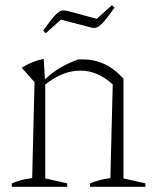

<svg xmlns="http://www.w3.org/2000/svg" viewBox="-20 -714 591 734"><path d="M25 0V-13Q40 -19 58 -24.5Q76 -30 103 -33L112 -400L63 -455Q102 -480 147 -489L152 -411Q181 -438 213 -456.5Q245 -475 280 -487Q288 -487 297 -487Q341 -487 379.5 -469Q418 -451 452 -413V-32L536 -13V0H324V-13Q339 -19 357.5 -24.5Q376 -30 402 -33L411 -391Q354 -444 287 -444Q220 -444 153 -391V-32L237 -13V0ZM155 -587 145 -597Q175 -639 190.5 -655.5Q206 -672 216.5 -673.5Q227 -675 239 -672L350 -642L408 -694L418 -685Q389 -644 373 -627Q357 -610 346.5 -608Q336 -606 324 -610L213 -639Z"/></svg>

Font: Piazzolla ExtraLight
Style: Regular
Weight: 200
Designer: Juan Pablo del Peral
Foundry: Huerta Tipografica
Version: Version 1.330